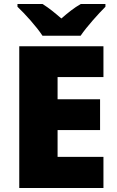

<svg xmlns="http://www.w3.org/2000/svg" viewBox="-20 -998 589 967"><path d="M194 -818H386C417 -864 477 -930 511 -964V-978H387C352 -958 324 -935 289 -905C254 -935 229 -956 194 -978H68V-964C106 -928 164 -864 194 -818ZM501 -51V-208H270V-343H484V-498H270V-610H501V-765H77V-51Z"/></svg>

Font: Noto Sans Tamil UI Black
Style: Regular
Weight: 900
Designer: Jelle Bosma - Monotype Design Team
Foundry: Monotype Imaging Inc.
Version: Version 2.004